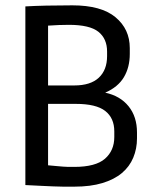

<svg xmlns="http://www.w3.org/2000/svg" viewBox="-20 -687 568 719"><path d="M75 -663Q110 -665 153.5 -666Q197 -667 251 -667Q359 -667 412.5 -622.5Q466 -578 466 -507V-485Q466 -435 444 -398Q422 -361 374 -340Q430 -328 461.5 -289Q493 -250 493 -191V-169Q493 -130 479 -96.5Q465 -63 436.5 -39Q408 -15 363.5 -1.5Q319 12 258 12H217Q199 12 179.5 11Q160 10 135.5 9Q111 8 75 6ZM160 -68Q180 -66 193 -65Q206 -64 216.5 -63Q227 -62 236 -62H258Q338 -62 373 -92.5Q408 -123 408 -174V-195Q408 -245 374 -271.5Q340 -298 264 -298H160ZM160 -367H258Q319 -367 350 -396Q381 -425 381 -477V-494Q381 -542 348.5 -568Q316 -594 238 -594Q202 -594 160 -591Z"/></svg>

Font: Ropa Sans
Style: Regular
Weight: 400
Designer: Botio Nikoltchev
Foundry: Botjo Nikoltchev
Version: Version 1.002